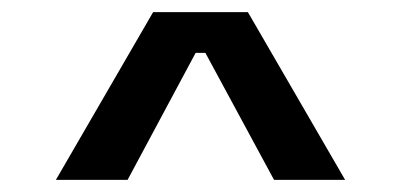

<svg xmlns="http://www.w3.org/2000/svg" viewBox="-20 -720 660 316"><path d="M72 -424H190L302 -633H318L431 -424H548L388 -700H232Z"/></svg>

Font: Meta Space Medium
Style: Regular
Weight: 500
Designer: Meta Pool / Florian Karsten
Foundry: Meta Pool / Florian Karsten
Version: Version 2.000;Glyphs 3.1.1 (3137)